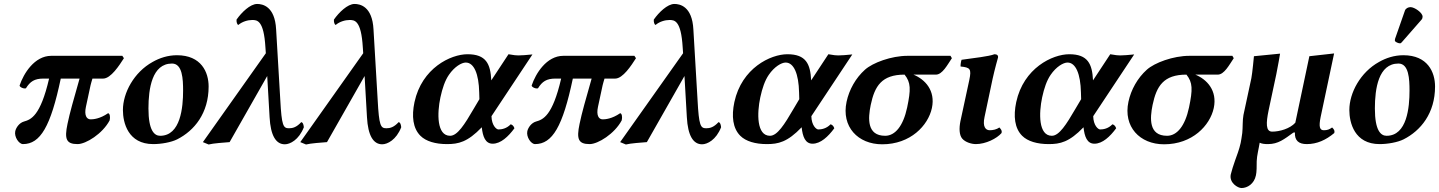

<svg xmlns="http://www.w3.org/2000/svg" viewBox="-20 -718 7270 970"><path d="M598 -436H239C154 -436 99 -346 79 -286C79 -278 100 -268 111 -272C132 -306 154 -321 199 -321H228C184 -131 136 -114 101 -104C77 -97 61 -73 57 -55C51 -26 76 10 96 10C184 10 236 -79 287 -321H382C351 -212 333 -150 321 -92C305 -16 314 10 372 10C414 10 498 -42 534 -110C538 -127 535 -145 526 -146C484 -117 450 -115 438 -115C417 -115 405 -136 414 -178C443 -316 437 -285 447 -321H501C540 -321 583 -388 606 -424Z M601 -162C601 -98 627 10 754 10C795 10 845 1 875 -14C962 -58 1034 -146 1034 -281C1034 -353 997 -439 874 -439C828 -439 786 -425 751 -405C657 -353 601 -249 601 -162ZM730 -170C730 -270 748 -397 849 -397C902 -397 905 -318 905 -260C905 -177 893 -32 789 -32C760 -32 730 -58 730 -170Z M1515 -75C1514 -84 1512 -99 1502 -101C1478 -75 1459 -70 1440 -70C1411 -70 1403 -82 1396 -214L1375 -569C1369 -687 1306 -698 1279 -698C1244 -698 1200 -655 1175 -619C1174 -606 1178 -594 1184 -592C1204 -609 1232 -617 1254 -617C1279 -617 1313 -616 1321 -478L1323 -449L1005 0L1034 12C1056 6 1115 2 1140 0L1330 -334L1342 -126C1347 -33 1374 11 1419 11C1445 11 1490 -11 1515 -75Z M2007 -75C2006 -84 2004 -99 1994 -101C1970 -75 1951 -70 1932 -70C1903 -70 1895 -82 1888 -214L1867 -569C1861 -687 1798 -698 1771 -698C1736 -698 1692 -655 1667 -619C1666 -606 1670 -594 1676 -592C1696 -609 1724 -617 1746 -617C1771 -617 1805 -616 1813 -478L1815 -449L1497 0L1526 12C1548 6 1607 2 1632 0L1822 -334L1834 -126C1839 -33 1866 11 1911 11C1937 11 1982 -11 2007 -75Z M2342 -444C2257 -444 2111 -374 2074 -202C2059 -131 2066 -70 2104 -32C2132 -4 2180 10 2238 10C2296 10 2342 0 2414 -75C2419 -28 2432 8 2469 8C2510 8 2548 -28 2579 -70C2575 -82 2568 -88 2560 -90C2539 -68 2514 -64 2498 -64C2488 -64 2464 -84 2463 -131L2670 -443C2643 -440 2612 -438 2599 -438C2588 -438 2577 -439 2549 -444L2462 -312C2458 -395 2436 -444 2342 -444ZM2402 -217 2373 -168C2327 -89 2291 -32 2254 -32C2186 -32 2188 -146 2205 -226C2215 -272 2228 -311 2248 -340C2276 -381 2312 -402 2333 -402C2375 -402 2399 -344 2401 -251Z M3185 -436H2826C2741 -436 2686 -346 2666 -286C2666 -278 2687 -268 2698 -272C2719 -306 2741 -321 2786 -321H2815C2771 -131 2723 -114 2688 -104C2664 -97 2648 -73 2644 -55C2638 -26 2663 10 2683 10C2771 10 2823 -79 2874 -321H2969C2938 -212 2920 -150 2908 -92C2892 -16 2901 10 2959 10C3001 10 3085 -42 3121 -110C3125 -127 3122 -145 3113 -146C3071 -117 3037 -115 3025 -115C3004 -115 2992 -136 3001 -178C3030 -316 3024 -285 3034 -321H3088C3127 -321 3170 -388 3193 -424Z M3623 -75C3622 -84 3620 -99 3610 -101C3586 -75 3567 -70 3548 -70C3519 -70 3511 -82 3504 -214L3483 -569C3477 -687 3414 -698 3387 -698C3352 -698 3308 -655 3283 -619C3282 -606 3286 -594 3292 -592C3312 -609 3340 -617 3362 -617C3387 -617 3421 -616 3429 -478L3431 -449L3113 0L3142 12C3164 6 3223 2 3248 0L3438 -334L3450 -126C3455 -33 3482 11 3527 11C3553 11 3598 -11 3623 -75Z M3958 -444C3873 -444 3727 -374 3690 -202C3675 -131 3682 -70 3720 -32C3748 -4 3796 10 3854 10C3912 10 3958 0 4030 -75C4035 -28 4048 8 4085 8C4126 8 4164 -28 4195 -70C4191 -82 4184 -88 4176 -90C4155 -68 4130 -64 4114 -64C4104 -64 4080 -84 4079 -131L4286 -443C4259 -440 4228 -438 4215 -438C4204 -438 4193 -439 4165 -444L4078 -312C4074 -395 4052 -444 3958 -444ZM4018 -217 3989 -168C3943 -89 3907 -32 3870 -32C3802 -32 3804 -146 3821 -226C3831 -272 3844 -311 3864 -340C3892 -381 3928 -402 3949 -402C3991 -402 4015 -344 4017 -251Z M4708 -341C4741 -341 4766 -390 4789 -424L4782 -436H4565C4483 -436 4389 -401 4350 -366C4303 -324 4270 -265 4257 -204C4230 -78 4314 11 4437 11C4580 11 4669 -84 4688 -172C4707 -261 4653 -317 4595 -341ZM4452 -32C4359 -32 4365 -120 4379 -188C4399 -283 4434 -341 4550 -341C4582 -301 4582 -266 4563 -175C4543 -81 4502 -32 4452 -32Z M4954 -127 4995 -321C5006 -371 5022 -427 5022 -427C5024 -438 5017 -444 5004 -444C4976 -433 4902 -425 4838 -416C4835 -410 4832 -388 4833 -382C4881 -377 4889 -371 4877 -314L4832 -105C4825 -70 4826 -36 4841 -18C4857 1 4889 10 4910 10C4960 10 5016 -18 5040 -46C5043 -58 5038 -64 5029 -74C5015 -64 4997 -60 4980 -60C4960 -60 4943 -77 4954 -127Z M5382 -444C5297 -444 5151 -374 5114 -202C5099 -131 5106 -70 5144 -32C5172 -4 5220 10 5278 10C5336 10 5382 0 5454 -75C5459 -28 5472 8 5509 8C5550 8 5588 -28 5619 -70C5615 -82 5608 -88 5600 -90C5579 -68 5554 -64 5538 -64C5528 -64 5504 -84 5503 -131L5710 -443C5683 -440 5652 -438 5639 -438C5628 -438 5617 -439 5589 -444L5502 -312C5498 -395 5476 -444 5382 -444ZM5442 -217 5413 -168C5367 -89 5331 -32 5294 -32C5226 -32 5228 -146 5245 -226C5255 -272 5268 -311 5288 -340C5316 -381 5352 -402 5373 -402C5415 -402 5439 -344 5441 -251Z M6132 -341C6165 -341 6190 -390 6213 -424L6206 -436H5989C5907 -436 5813 -401 5774 -366C5727 -324 5694 -265 5681 -204C5654 -78 5738 11 5861 11C6004 11 6093 -84 6112 -172C6131 -261 6077 -317 6019 -341ZM5876 -32C5783 -32 5789 -120 5803 -188C5823 -283 5858 -341 5974 -341C6006 -301 6006 -266 5987 -175C5967 -81 5926 -32 5876 -32Z M6522 -49C6520 -8 6541 10 6582 10C6634 10 6679 -11 6721 -46C6724 -58 6720 -64 6710 -74C6696 -64 6686 -60 6668 -60C6647 -60 6642 -78 6652 -127L6720 -448L6595 -434L6524 -98C6497 -68 6445 -53 6407 -53C6374 -53 6376 -97 6389 -160L6428 -343C6435 -375 6447 -447 6447 -447L6315 -434C6315 -434 6307 -348 6302 -323L6262 -137C6257 -112 6259 -72 6256 -46C6253 -26 6251 -10 6248 4C6240 40 6229 66 6220 92C6211 118 6203 142 6198 163C6189 206 6234 232 6252 232C6282 232 6316 211 6325 168C6329 151 6329 122 6329 96C6330 67 6339 35 6344 3C6356 9 6371 10 6386 10C6438 10 6468 -15 6514 -48Z M6797 -162C6797 -98 6823 10 6950 10C6991 10 7041 1 7071 -14C7158 -58 7230 -146 7230 -281C7230 -353 7193 -439 7070 -439C7024 -439 6982 -425 6947 -405C6853 -353 6797 -249 6797 -162ZM6926 -170C6926 -270 6944 -397 7045 -397C7098 -397 7101 -318 7101 -260C7101 -177 7089 -32 6985 -32C6956 -32 6926 -58 6926 -170ZM7106 -682C7095 -682 7082 -676 7078 -665L7028 -522C7027 -519 7027 -514 7027 -513C7027 -506 7045 -499 7053 -499C7057 -499 7061 -503 7064 -507L7162 -619C7166 -624 7167 -629 7167 -634C7167 -654 7126 -682 7106 -682Z"/></svg>

Font: Libertinus Serif
Style: Bold Italic
Weight: 700
Italic angle: -12°
Designer: Philipp H. Poll, Khaled Hosny
Foundry: Caleb Maclennan
Version: Version 7.050;RELEASE